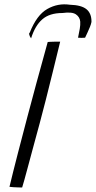

<svg xmlns="http://www.w3.org/2000/svg" viewBox="-20 -849 435 871"><path d="M80.5 1.5Q75 1.5 63.5 1.2Q52 1 40.5 0.2Q29 -0.5 23 -1.5Q30 -30.5 39.8 -70.2Q49.5 -110 61.2 -154.2Q73 -198.5 84 -241.5Q95 -284.5 104.5 -320Q121.5 -385.5 145.2 -472Q169 -558.5 196.5 -658.5Q200 -659 207 -659.2Q214 -659.5 222.5 -659.8Q231 -660 239 -660Q247 -660 253 -660Q237 -594 220.2 -526Q203.5 -458 188 -396.8Q172.5 -335.5 160 -289.5Q155 -270.5 146 -238Q137 -205.5 127 -167.8Q117 -130 107.2 -94.2Q97.5 -58.5 90.5 -32.8Q83.5 -7 80.5 1.5ZM121 -675Q114.5 -684 112.8 -691.5Q111 -699 115 -701Q146.5 -781 194.5 -808.2Q242.5 -835.5 297 -827.5Q349.5 -826 372.5 -807Q395.5 -788 395 -749.5Q393 -739 388 -726.8Q383 -714.5 377.2 -702Q371.5 -689.5 366 -678Q356.5 -677 349.5 -677.2Q342.5 -677.5 334 -678Q338.5 -699.5 341.8 -718Q345 -736.5 344 -751Q342 -772 324.2 -784Q306.5 -796 263.5 -790Q204.5 -790 171.8 -761.2Q139 -732.5 121 -675Z"/></svg>

Font: Grandstander Thin ExtraLight
Style: Italic
Weight: 250
Italic angle: -15°
Version: Version 1.200